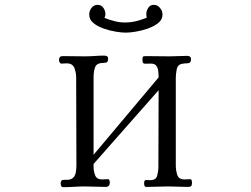

<svg xmlns="http://www.w3.org/2000/svg" viewBox="-20 -773 1040 794"><path d="M774 -17Q774 -7 770.5 -3.5Q767 0 757 0Q736 0 715.5 -1Q695 -2 675 -2Q653 -2 630.5 -1Q608 0 586 0Q579 0 577.5 -5Q576 -10 576 -15Q576 -29 584 -28.5Q592 -28 602 -28Q625 -28 630 -46.5Q635 -65 635 -83L636 -400L367 -95V-82Q367 -65 373.5 -48Q380 -31 402 -31Q408 -31 413.5 -31.5Q419 -32 426 -32Q431 -32 432.5 -27.5Q434 -23 434 -18Q434 0 417 0Q395 0 374 -1Q353 -2 331 -2Q309 -2 286.5 -0.5Q264 1 242 1Q235 1 233 -4Q231 -9 231 -14Q231 -27 238.5 -28.5Q246 -30 257 -29.5Q268 -29 277 -34Q290 -42 293 -58Q296 -74 296 -87Q296 -179 295.5 -270.5Q295 -362 295 -453Q295 -473 287.5 -492Q280 -511 256 -511Q250 -511 245 -510.5Q240 -510 235 -510Q229 -510 226.5 -515.5Q224 -521 224 -525Q224 -541 239 -541Q262 -541 285.5 -540.5Q309 -540 332 -540Q352 -540 371.5 -541.5Q391 -543 410 -543Q418 -543 422.5 -540.5Q427 -538 427 -530Q427 -520 423 -516.5Q419 -513 409 -513Q380 -513 373.5 -495.5Q367 -478 367 -454V-133L636 -453Q636 -465 634.5 -478.5Q633 -492 626.5 -501Q620 -510 603 -510Q591 -510 580 -509.5Q569 -509 569 -525Q569 -534 570.5 -537.5Q572 -541 582 -541Q607 -541 632 -540.5Q657 -540 682 -540Q700 -540 718 -541Q736 -542 754 -542Q770 -542 770 -528Q770 -512 756.5 -511.5Q743 -511 732 -509Q714 -505 710.5 -485Q707 -465 707 -451V-88Q707 -69 713 -50Q719 -31 743 -31Q748 -31 754 -31.5Q760 -32 766 -32Q771 -32 772.5 -27Q774 -22 774 -17ZM652 -713Q652 -692 634.5 -678Q617 -664 591.5 -655Q566 -646 541 -642Q516 -638 500 -638Q484 -638 459 -642Q434 -646 408.5 -655Q383 -664 366 -678Q349 -692 349 -713Q349 -728 358.5 -740.5Q368 -753 384 -753Q399 -753 407.5 -740.5Q416 -728 416 -714Q416 -710 415 -706.5Q414 -703 412 -699Q432 -691 453.5 -685.5Q475 -680 497 -680Q520 -680 543 -685.5Q566 -691 587 -700Q586 -704 585.5 -707.5Q585 -711 585 -714Q585 -728 593 -740.5Q601 -753 616 -753Q631 -753 641.5 -740.5Q652 -728 652 -713Z"/></svg>

Font: Kaisei Opti
Style: Regular
Weight: 400
Designer: Font-Kai, 金井和夫
Foundry: KAZUO KANAI
Version: Version 5.003